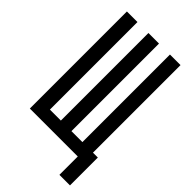

<svg xmlns="http://www.w3.org/2000/svg" viewBox="-264 -812 1028 1028"><g transform="rotate(45 250.0 -298.0)"><path d="M410 139V0H47V-735H127V-72H210V-735H290V-72H373V-735H453V-72H490V139Z"/></g></svg>

Font: Iosevka SS01
Style: Regular
Weight: 400
Monospace: yes
Designer: Belleve Invis
Foundry: Belleve Invis
Version: 2.3.3; ttfautohint (v1.8.3)